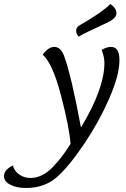

<svg xmlns="http://www.w3.org/2000/svg" viewBox="-200 -708 631 958"><path d="M204 -72Q321 -265 321 -395Q321 -423 307 -459Q333 -474 354 -474Q396 -474 396 -408Q396 -333 345 -216.5Q294 -100 222 7Q142 126 81 178Q20 230 -71 230Q-116 230 -148 214Q-180 198 -180 171Q-180 139 -136 118Q-128 146 -103.5 163Q-79 180 -48 180Q-18 180 11 165.5Q40 151 66 123Q92 95 110.5 70.5Q129 46 152 10Q146 -73 104 -233Q62 -393 13 -435Q41 -474 71 -474Q104 -474 121 -426Q157 -325 204 -72ZM352 -604Q330 -592 269 -564Q208 -536 193 -525Q180 -538 180 -554Q180 -574 201 -584Q306 -644 351 -688Q381 -666 381 -643Q381 -621 352 -604Z"/></svg>

Font: Overlock
Style: Italic
Weight: 400
Designer: Dario Muhafara
Foundry: Dario Manuel Muhafara
Version: Version 1.002